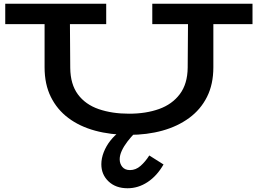

<svg xmlns="http://www.w3.org/2000/svg" viewBox="-20 -706 1376 1025"><path d="M669 14Q570 14 487.5 -8.5Q405 -31 345 -76Q285 -121 251.5 -188.5Q218 -256 218 -347V-628H353L355 -343Q356 -256 396 -202Q436 -148 507 -123.5Q578 -99 669 -99Q759 -99 829 -124Q899 -149 940 -203.5Q981 -258 982 -345L984 -628H1119V-347Q1119 -256 1085 -188.5Q1051 -121 989.5 -76Q928 -31 846.5 -8.5Q765 14 669 14ZM8 -577V-686H547V-577ZM793 -577V-686H1328V-577ZM661 299Q598 299 559.5 262.5Q521 226 521 171Q521 139 534 106Q547 73 569.5 44.5Q592 16 619 -3L702 2Q679 25 660 50Q641 75 630 99Q619 123 619 144Q619 168 633 185Q647 202 674 202Q705 202 730.5 179.5Q756 157 777 124L853 172Q818 233 768 266Q718 299 661 299Z"/></svg>

Font: BioRhyme Expanded SemiBold
Style: Regular
Weight: 600
Width: 7
Designer: Aoife Mooney
Foundry: Aoife Mooney Type
Version: Version 1.600;gftools[0.9.33]